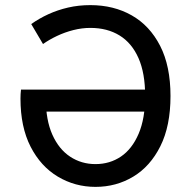

<svg xmlns="http://www.w3.org/2000/svg" viewBox="-20 -720 746 750"><path d="M60 -335Q60 -343 60.5 -353Q61 -363 62 -370H568V-284H136L159 -335Q159 -251 184.5 -194Q210 -137 254 -108Q298 -79 353 -79Q409 -79 452.5 -108.5Q496 -138 521.5 -197.5Q547 -257 547 -345Q547 -434 521 -493Q495 -552 447 -581.5Q399 -611 333 -611Q300 -611 266.5 -602.5Q233 -594 202.5 -579.5Q172 -565 148 -548L102 -626Q133 -648 169 -664.5Q205 -681 246 -690.5Q287 -700 333 -700Q424 -700 494.5 -660Q565 -620 605.5 -541Q646 -462 646 -345Q646 -228 606.5 -149Q567 -70 500.5 -30Q434 10 353 10Q273 10 206 -30Q139 -70 99.5 -147Q60 -224 60 -335Z"/></svg>

Font: Radio Canada
Style: Regular
Weight: 400
Designer: Charles Daoud, Etienne Aubert Bonn, Alexandre Saumier Demers, Jacques Le Bailly
Foundry: Radio-Canada
Version: Version 2.104;gftools[0.9.28.dev5+ged2979d]